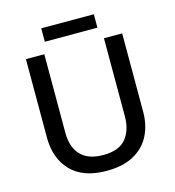

<svg xmlns="http://www.w3.org/2000/svg" viewBox="-124 -964 984 1079"><g transform="rotate(-15 367.5 -424.5)"><path d="M647 -257Q647 -181 616.5 -120.5Q586 -60 523 -25Q460 10 364 10Q228 10 157.5 -63Q87 -136 87 -258V-714H194V-258Q194 -173 237.5 -127Q281 -81 369 -81Q460 -81 500.5 -130Q541 -179 541 -259V-714H647ZM521 -859V-781H215V-859Z"/></g></svg>

Font: Noto Sans Syriac Medium
Style: Regular
Weight: 500
Designer: Patrick Giasson and the Monotype Design Team
Foundry: Monotype Imaging Inc.
Version: Version 3.000; ttfautohint (v1.8.4.7-5d5b)